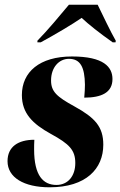

<svg xmlns="http://www.w3.org/2000/svg" viewBox="-20 -786 512 816"><path d="M139 -613V-606H153C214 -639 288 -683 327 -710C357 -682 402 -646 459 -606H471L472 -613C452 -647 414 -727 395 -766H273C233 -718 184 -659 139 -613ZM191 10C346 10 419 -69 419 -171C419 -248 383 -286 296 -334C221 -375 197 -397 197 -444C197 -500 231 -536 273 -536C322 -536 340 -500 341 -426C341 -410 340 -392 338 -371C412 -371 458 -393 458 -450C458 -501 421 -546 286 -546C148 -546 73 -480 73 -382C73 -305 118 -260 196 -217C275 -174 300 -148 300 -93C300 -38 269 0 220 0C164 0 125 -39 125 -151C125 -163 125 -177 126 -192C58 -192 12 -163 12 -101C12 -32 81 10 191 10Z"/></svg>

Font: Noto Serif Display Condensed ExtraBold
Style: Italic
Weight: 800
Width: 3
Italic angle: -12°
Designer: Monotype Design Team
Foundry: Monotype Imaging Inc.
Version: Version 2.009